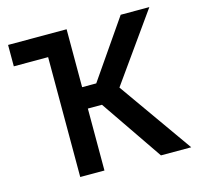

<svg xmlns="http://www.w3.org/2000/svg" viewBox="-102 -810 955 919"><g transform="rotate(-15 375.0 -350.0)"><path d="M15 -700H305V-413H375L573 -700H715L477 -365L735 0H585L375 -307H305V0H185V-594H15Z"/></g></svg>

Font: PT Root UI Web Bold
Style: Regular
Weight: 700
Designer: Vitaly Kuzmin
Foundry: ParaType Ltd.
Version: Version 1.000W